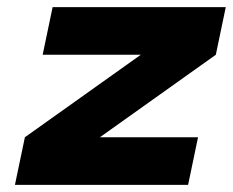

<svg xmlns="http://www.w3.org/2000/svg" viewBox="-20 -520 655 540"><path d="M128 -500 100 -366H376L50 -134L22 0H509L537 -134H261L587 -366L615 -500Z"/></svg>

Font: LT Wave Black
Style: Italic
Weight: 900
Designer: Daniel Lyons
Version: Version 2.5 (Glyphs App)